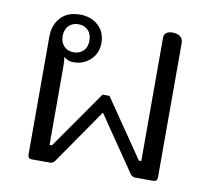

<svg xmlns="http://www.w3.org/2000/svg" viewBox="-66 -631 784 707"><g transform="rotate(10 325.5 -278.0)"><path d="M81 -15V-456Q81 -500 106.5 -528Q132 -556 179 -556Q220 -556 247 -531.5Q274 -507 274 -467Q274 -428 248 -403.5Q222 -379 185 -379Q162 -379 148 -393Q151 -380 151 -353V-64H160L311 -280H337L485 -64H494V-526Q494 -537 502 -543.5Q510 -550 525 -550Q544 -550 554.5 -541.5Q565 -533 565 -518V-15Q565 0 550 0H483Q471 0 464 -10L324 -215L182 -10Q175 0 163 0H96Q81 0 81 -15ZM229 -467Q229 -492 215 -506Q201 -520 179 -520Q157 -520 143 -506Q129 -492 129 -467Q129 -443 143 -429Q157 -415 179 -415Q201 -415 215 -429Q229 -443 229 -467Z"/></g></svg>

Font: Maitree
Style: Regular
Weight: 400
Designer: CadsonDemak Team
Foundry: CadsonDemak
Version: Version 1.000